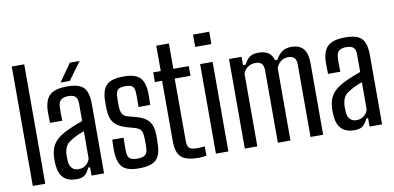

<svg xmlns="http://www.w3.org/2000/svg" viewBox="-75 -1030 2597 1267"><g transform="rotate(-10 1224.0 -396.0)"><path d="M55 0V-800H138.5V0Z M347.5 6.5Q291.5 6.5 261.2 -22.8Q231 -52 226.5 -113Q226 -125.5 225.5 -137.8Q225 -150 225.5 -162.5Q228 -198.5 239.2 -227Q250.5 -255.5 276.2 -278.8Q302 -302 346.5 -323.5Q370 -334.5 396.8 -345.5Q423.5 -356.5 450 -365.5V-481.5Q450 -514 436.2 -528.5Q422.5 -543 387.5 -543Q358 -543 340.5 -530.5Q323 -518 321.5 -486.5Q320.5 -472.5 320.2 -453.5Q320 -434.5 320.5 -416.8Q321 -399 321.5 -390H239Q238.5 -410 238 -432.8Q237.5 -455.5 238 -476Q240.5 -521.5 255.8 -550.5Q271 -579.5 303.8 -593.5Q336.5 -607.5 391 -607.5Q446 -607.5 476.8 -593Q507.5 -578.5 520 -546.8Q532.5 -515 532.5 -464.5V0H448.5V-56H436.5Q423.5 -26.5 405.2 -10Q387 6.5 347.5 6.5ZM372 -56.5Q399.5 -56.5 419 -70.8Q438.5 -85 449 -112L449.5 -296.5Q430 -290.5 409.2 -281.5Q388.5 -272.5 363.5 -257Q331 -238.5 321 -215.2Q311 -192 309.5 -162.5Q309.5 -149 309.8 -139Q310 -129 310.5 -118.5Q313 -89.5 329 -73Q345 -56.5 372 -56.5ZM353.5 -640 437 -758.5H502.5L415.5 -640Z M765 7.5Q688 7.5 657 -23.8Q626 -55 623 -126Q622.5 -148 622.8 -168.5Q623 -189 624 -209.5H700Q699 -179.5 699.2 -156.8Q699.5 -134 699.5 -117.5Q700 -84 715.2 -70.8Q730.5 -57.5 765 -57.5Q802.5 -57.5 818.8 -70.8Q835 -84 836 -118Q836.5 -132.5 836.5 -142.2Q836.5 -152 836.5 -161.2Q836.5 -170.5 836 -182.5Q835 -216.5 826 -233Q817 -249.5 790 -258L733.5 -274Q693.5 -285.5 669.5 -303Q645.5 -320.5 634.2 -348.5Q623 -376.5 622 -420.5Q621.5 -437.5 621.5 -448.8Q621.5 -460 622 -473Q623.5 -545 656.2 -576.2Q689 -607.5 769.5 -607.5Q845.5 -607.5 877.5 -577Q909.5 -546.5 912 -474.5Q912 -463.5 912 -436.5Q912 -409.5 910 -392H832Q833 -408 833 -425.2Q833 -442.5 833 -458Q833 -473.5 832.5 -484.5Q832 -517 818.5 -529.8Q805 -542.5 769.5 -542.5Q734.5 -542.5 720.5 -529.8Q706.5 -517 705.5 -484Q705 -475 704.5 -460.8Q704 -446.5 704.5 -428.5Q705 -394 713 -373.2Q721 -352.5 752 -343.5L804.5 -329.5Q861.5 -315 888.8 -282.5Q916 -250 916 -185.5Q916 -168.5 915.8 -155Q915.5 -141.5 914.5 -124Q913 -53.5 879.8 -23Q846.5 7.5 765 7.5Z M1166 7.5Q1083 7.5 1049.5 -23Q1016 -53.5 1016 -127.5L1015.5 -535H967.5V-600H1018V-770H1102.5V-600H1206V-535H1100L1100.5 -118Q1100.5 -82 1113.8 -69.5Q1127 -57 1167 -57Q1182 -57 1193 -57.8Q1204 -58.5 1218 -60V2.5Q1206 4.5 1193.2 6Q1180.5 7.5 1166 7.5Z M1269.5 -717.5V-800H1378V-717.5ZM1282 0V-600H1365.5V0Z M1475.5 0V-600H1559.5V-544H1576Q1592.5 -575 1613.2 -591.2Q1634 -607.5 1674 -607.5Q1713.5 -607.5 1738.2 -591.5Q1763 -575.5 1773.5 -539.5H1789Q1805.5 -570.5 1829.5 -589Q1853.5 -607.5 1893.5 -607.5Q1946.5 -607.5 1973.2 -577.5Q2000 -547.5 2000.5 -478.5V0H1916V-485Q1916 -516.5 1902.2 -530.2Q1888.5 -544 1861.5 -544Q1831.5 -544 1812 -528.2Q1792.5 -512.5 1781.5 -485.5V0H1697V-485Q1697 -516 1683.8 -530Q1670.5 -544 1643 -544Q1613 -544 1591.2 -529Q1569.5 -514 1559.5 -486.5V0Z M2210.5 6.5Q2154.5 6.5 2124.2 -22.8Q2094 -52 2089.5 -113Q2089 -125.5 2088.5 -137.8Q2088 -150 2088.5 -162.5Q2091 -198.5 2102.2 -227Q2113.5 -255.5 2139.2 -278.8Q2165 -302 2209.5 -323.5Q2233 -334.5 2259.8 -345.5Q2286.5 -356.5 2313 -365.5V-481.5Q2313 -514 2299.2 -528.5Q2285.5 -543 2250.5 -543Q2221 -543 2203.5 -530.5Q2186 -518 2184.5 -486.5Q2183.5 -472.5 2183.2 -453.5Q2183 -434.5 2183.5 -416.8Q2184 -399 2184.5 -390H2102Q2101.5 -410 2101 -432.8Q2100.5 -455.5 2101 -476Q2103.5 -521.5 2118.8 -550.5Q2134 -579.5 2166.8 -593.5Q2199.5 -607.5 2254 -607.5Q2309 -607.5 2339.8 -593Q2370.5 -578.5 2383 -546.8Q2395.5 -515 2395.5 -464.5V0H2311.5V-56H2299.5Q2286.5 -26.5 2268.2 -10Q2250 6.5 2210.5 6.5ZM2235 -56.5Q2262.5 -56.5 2282 -70.8Q2301.5 -85 2312 -112L2312.5 -296.5Q2293 -290.5 2272.2 -281.5Q2251.5 -272.5 2226.5 -257Q2194 -238.5 2184 -215.2Q2174 -192 2172.5 -162.5Q2172.5 -149 2172.8 -139Q2173 -129 2173.5 -118.5Q2176 -89.5 2192 -73Q2208 -56.5 2235 -56.5Z"/></g></svg>

Font: Big Shoulders
Style: Regular
Weight: 400
Designer: Patric King
Foundry: XO Type Co
Version: Version 2.002